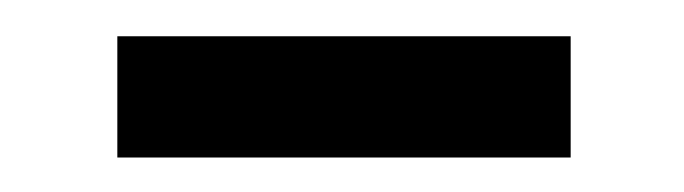

<svg xmlns="http://www.w3.org/2000/svg" viewBox="-20 -334 385 108"><path d="M301 -313.6V-245.4H46V-313.6Z"/></svg>

Font: 寒蝉端黑体 Light
Style: Regular
Weight: 300
Designer: ChillDuanSans {Warren2060}; 
Source Han Sans {Ryoko NISHIZUKA 西塚涼子 (kana, bopomofo & ideographs); Paul D. Hunt (Latin, G
Foundry: ChillType&Adobe
Version: Version 1.300;Glyphs 3.3 (3306)